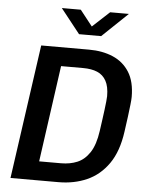

<svg xmlns="http://www.w3.org/2000/svg" viewBox="-59 -932 729 978"><g transform="rotate(5 305.5 -442.5)"><path d="M32 0 129 -686H374Q443 -686 496.5 -663Q550 -640 580.5 -591.5Q611 -543 611 -465Q611 -451 608 -424.5Q605 -398 600.5 -362.5Q596 -327 590 -286Q576 -184 532 -121Q488 -58 422.5 -29Q357 0 277 0ZM170 -97H282Q328 -97 365 -112.5Q402 -128 428 -167.5Q454 -207 464 -278Q468 -307 472 -335Q476 -363 479 -387.5Q482 -412 484 -430.5Q486 -449 486 -458Q486 -507 470 -536Q454 -565 424.5 -577.5Q395 -590 352 -590H239ZM316 -760 217 -885H314L392 -786H357L464 -885H560L429 -760Z"/></g></svg>

Font: Chivo Mono Medium
Style: Italic
Weight: 500
Italic angle: -8.05°
Monospace: yes
Designer: Hector Gatti
Foundry: Omnibus-Type
Version: Version 1.008